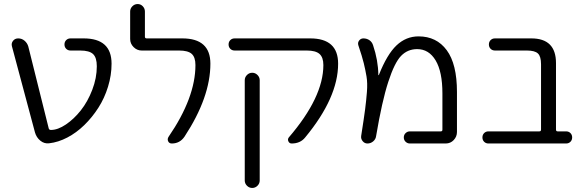

<svg xmlns="http://www.w3.org/2000/svg" viewBox="-20 -710 2901 950"><path d="M153 -55 39 -481Q35 -496 44.5 -508Q54 -520 70 -520Q88 -520 101.5 -508.5Q115 -497 120 -480L221 -75Q223 -67 232 -67Q266 -67 306 -94Q346 -121 380 -164Q414 -207 436.5 -265.5Q459 -324 459 -382Q459 -425 440.5 -442.5Q422 -460 377 -460H329Q316 -460 307.5 -468.5Q299 -477 299 -490Q299 -503 307.5 -511.5Q316 -520 329 -520H394Q532 -520 532 -395Q532 -338 514.5 -281Q497 -224 466.5 -176.5Q436 -129 397 -91Q358 -53 313 -29.5Q268 -6 223 -1Q199 2 179.5 -14Q160 -30 153 -55Z M681 -460Q658 -460 641 -477Q624 -494 624 -517V-653Q624 -668 635 -679Q646 -690 661 -690Q676 -690 686.5 -679Q697 -668 697 -653V-528Q697 -520 706 -520H882Q1021 -520 1021 -395Q1021 -229 893 -34Q870 0 830 0Q817 0 812 -11Q807 -22 814 -33Q947 -227 947 -388Q947 -427 928.5 -443.5Q910 -460 866 -460Z M1191 -313Q1191 -328 1202 -339Q1213 -350 1228 -350Q1243 -350 1254 -339Q1265 -328 1265 -313V183Q1265 198 1254 209Q1243 220 1228 220Q1213 220 1202 209Q1191 198 1191 183ZM1141 -460Q1128 -460 1119.5 -468.5Q1111 -477 1111 -490Q1111 -503 1119.5 -511.5Q1128 -520 1141 -520H1515Q1653 -520 1653 -395Q1653 -227 1490 -30Q1466 0 1423 0Q1412 0 1407 -10.5Q1402 -21 1409 -30Q1580 -229 1580 -388Q1580 -426 1561 -443Q1542 -460 1498 -460Z M1767 -37Q1781 -126 1786.5 -168.5Q1792 -211 1795.5 -255Q1799 -299 1793.5 -331.5Q1788 -364 1780 -397Q1772 -430 1753 -486Q1749 -499 1757 -509.5Q1765 -520 1778 -520Q1795 -520 1808 -511Q1821 -502 1826 -486Q1851 -412 1852 -340Q1852 -338 1853 -338Q1855 -338 1855 -340Q1895 -441 1942 -485.5Q1989 -530 2051 -530Q2140 -530 2190.5 -461.5Q2241 -393 2241 -255V-57Q2241 -34 2225 -17Q2209 0 2185 0H2008Q1996 0 1987 -8.5Q1978 -17 1978 -30Q1978 -43 1987 -51.5Q1996 -60 2008 -60H2161Q2169 -60 2169 -68V-248Q2169 -355 2135.5 -411Q2102 -467 2044 -467Q1997 -467 1964.5 -433.5Q1932 -400 1901 -304.5Q1870 -209 1841 -37Q1839 -21 1826.5 -10.5Q1814 0 1798 0Q1784 0 1774.5 -11.5Q1765 -23 1767 -37Z M2397 0Q2384 0 2375.5 -8.5Q2367 -17 2367 -30Q2367 -43 2375.5 -51.5Q2384 -60 2397 -60H2649Q2657 -60 2657 -69V-392Q2657 -431 2641.5 -445.5Q2626 -460 2587 -460H2429Q2416 -460 2407.5 -468.5Q2399 -477 2399 -490Q2399 -503 2407.5 -511.5Q2416 -520 2429 -520H2609Q2731 -520 2731 -398V-69Q2731 -60 2739 -60H2781Q2794 -60 2802.5 -51.5Q2811 -43 2811 -30Q2811 -17 2802.5 -8.5Q2794 0 2781 0Z"/></svg>

Font: Rounded Mplus 1c
Style: Regular
Weight: 400
Version: Version 1.059.20150529